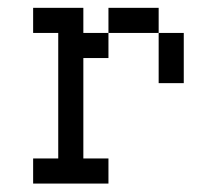

<svg xmlns="http://www.w3.org/2000/svg" viewBox="-20 -582 540 478"><path d="M62.5 -187.5H125V-500H62.5V-562.5H187.5V-500H250V-437.5H187.5V-187.5H250V-125H62.5ZM375 -500H437.5V-375H375ZM250 -562.5H375V-500H250Z"/></svg>

Font: HE신이문
Style: regular
Weight: 500
Monospace: yes
Designer: Taeyun An (WindowsTiger)
Version: v1.1